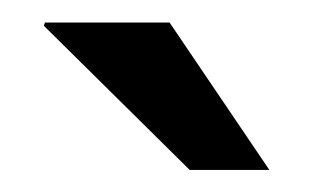

<svg xmlns="http://www.w3.org/2000/svg" viewBox="-20 -782 282 173"><path d="M222.7 -628.9H218.3H150.9L19.5 -758.8L20.5 -761.7H132.8Z"/></svg>

Font: Roboto Slab LO
Style: Regular
Weight: 400
Designer: Google
Version: Version 2.000